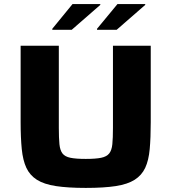

<svg xmlns="http://www.w3.org/2000/svg" viewBox="-20 -912 840 940"><path d="M400 8Q312 8 253.5 -1Q195 -10 160.5 -32Q126 -54 109 -90.5Q92 -127 86.5 -182.5Q81 -238 81 -314V-688H268V-286Q268 -236 271 -206Q274 -176 286 -160.5Q298 -145 325 -139.5Q352 -134 400 -134Q448 -134 475 -139.5Q502 -145 514.5 -160.5Q527 -176 530 -206Q533 -236 533 -286V-688H718V-314Q718 -238 713 -182.5Q708 -127 691 -90.5Q674 -54 639.5 -32Q605 -10 547 -1Q489 8 400 8ZM236 -766V-771L335 -892H471V-888L331 -766ZM455 -766V-771L555 -892H691V-888L551 -766Z"/></svg>

Font: Saira Expanded
Style: Bold
Weight: 700
Width: 7
Designer: Hector Gatti with collaboration of the Omnibus-Type team
Foundry: Omnibus-Type
Version: Version 1.100; ttfautohint (v1.8.3)